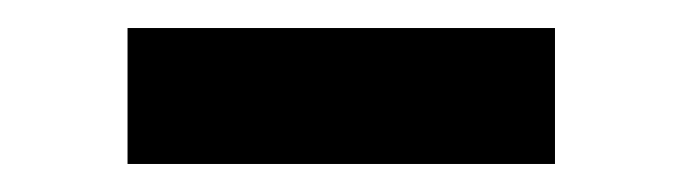

<svg xmlns="http://www.w3.org/2000/svg" viewBox="-20 -336 487 137"><path d="M71 -316H376V-219H71Z"/></svg>

Font: Athiti SemiBold
Style: Regular
Weight: 600
Designer: CadsonDemak Team
Foundry: CadsonDemak
Version: Version 1.032